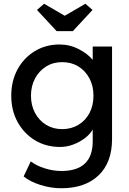

<svg xmlns="http://www.w3.org/2000/svg" viewBox="-20 -773 689 1023"><path d="M307 230Q251 230 195.5 212.5Q140 195 106 167L144 87Q174 110 218.5 124Q263 138 307 138Q474 138 474 -20V-83Q460 -58 432.5 -37Q405 -16 370.5 -3Q336 10 300 10Q225 10 166.5 -25.5Q108 -61 74 -122.5Q40 -184 40 -263Q40 -342 73.5 -403.5Q107 -465 165.5 -500.5Q224 -536 297 -536Q352 -536 400 -511Q448 -486 474 -454V-525H577V-32Q577 93 505 161.5Q433 230 307 230ZM311 -85Q360 -85 398 -108Q436 -131 457 -171Q478 -211 478 -263Q478 -315 456.5 -355.5Q435 -396 397.5 -419Q360 -442 311 -442Q263 -442 225.5 -418.5Q188 -395 166.5 -354.5Q145 -314 145 -263Q145 -212 166.5 -171.5Q188 -131 225.5 -108Q263 -85 311 -85ZM282 -607 177 -720 215 -753 325 -689 435 -753 473 -720 368 -607Z"/></svg>

Font: Lexend Deca
Style: Regular
Weight: 400
Designer: Bonnie Shaver-Troup, Thomas Jockin
Foundry: Lexend
Version: Version 1.008; ttfautohint (v1.8.4.7-5d5b)